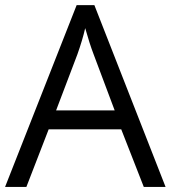

<svg xmlns="http://www.w3.org/2000/svg" viewBox="-20 -737 673 757"><path d="M546.9 0 458 -227.1H171.9L84 0H0L282.2 -716.8H352.1L632.8 0ZM432.1 -301.8 349.1 -522.9Q333 -564.9 315.9 -626Q305.2 -579.1 285.2 -522.9L201.2 -301.8Z"/></svg>

Font: f0_25842 
Style: Regular
Weight: 400
Foundry: Ascender Corporation
Version: Version 1.10